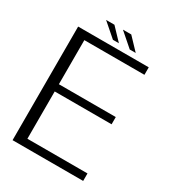

<svg xmlns="http://www.w3.org/2000/svg" viewBox="-186 -882 895 988"><g transform="rotate(30 261.0 -388.0)"><path d="M43.5 0H463V-44.5H106V-325.5H444V-368.5H106V-630.5H463V-675H43.5ZM332.5 -705.5H368L300.5 -776.5H251ZM232.5 -705.5H268L200.5 -776.5H151Z"/></g></svg>

Font: Anybody UltraCondensed Thin Light
Style: Regular
Weight: 300
Version: Version 1.111